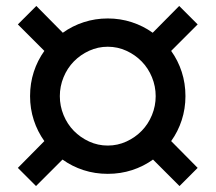

<svg xmlns="http://www.w3.org/2000/svg" viewBox="-20 -623 724 645"><path d="M644 -59 583 2 494 -87Q462 -64 423.5 -51.5Q385 -39 342 -39Q299 -39 260.5 -51.5Q222 -64 190 -87L101 2L40 -59L129 -149Q106 -181 93.5 -219.5Q81 -258 81 -300Q81 -343 93.5 -381.5Q106 -420 129 -452L40 -541L102 -603L191 -513Q223 -536 261.5 -548.5Q300 -561 342 -561Q384 -561 422.5 -548.5Q461 -536 493 -513L582 -603L644 -541L555 -452Q578 -420 590.5 -381.5Q603 -343 603 -300Q603 -258 590.5 -219.5Q578 -181 555 -149ZM503 -300Q503 -333 490.5 -363.5Q478 -394 456 -416.5Q434 -439 404.5 -452.5Q375 -466 342 -466Q309 -466 279.5 -452.5Q250 -439 228 -416.5Q206 -394 193.5 -363.5Q181 -333 181 -300Q181 -267 193.5 -236.5Q206 -206 228 -183.5Q250 -161 279.5 -147.5Q309 -134 342 -134Q375 -134 404.5 -147.5Q434 -161 456 -183.5Q478 -206 490.5 -236.5Q503 -267 503 -300Z"/></svg>

Font: Gauge Heavy
Style: Heavy
Weight: 900
Designer: Daniel Pimley
Foundry: Daniel Pimley
Version: Version 2.0